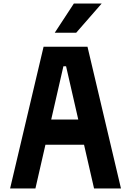

<svg xmlns="http://www.w3.org/2000/svg" viewBox="-20 -1064 740 1084"><path d="M37 0 226 -800H474L663 0H511L353 -690H338L180 0ZM167 -247V-389H533V-247ZM289 -879 397 -1044H554L410 -879Z"/></svg>

Font: Martian Mono SemiExpanded SemiBold
Style: Regular
Weight: 600
Monospace: yes
Version: Version 0.930